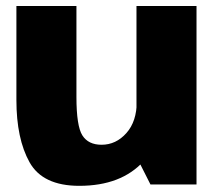

<svg xmlns="http://www.w3.org/2000/svg" viewBox="-20 -613 726 638"><path d="M480 0H633V-593H433.5V-92ZM234 -593H34.5V-280.5Q34.5 -152 78.2 -73.8Q122 4.5 243.5 4.5Q382.5 4.5 457.2 -77.2Q532 -159 532 -240L434.5 -276.5Q434.5 -209.5 400 -170.8Q365.5 -132 317.5 -132Q273.5 -132 253.8 -163Q234 -194 234 -291Z"/></svg>

Font: Anybody Thin ExtraBold
Style: Regular
Weight: 800
Version: Version 1.113;gftools[0.9.25]